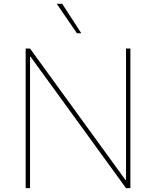

<svg xmlns="http://www.w3.org/2000/svg" viewBox="-20 -980 813 1000"><path d="M659.1 -727.3V0H636.4L139.2 -684.7H136.4V0H113.6V-727.3H136.4L633.5 -42.6H636.4V-727.3ZM403.4 -806.8H380.7L275.6 -960.2H304Z"/></svg>

Font: Inter UI Thin
Style: Regular
Weight: 100
Designer: Rasmus Andersson
Foundry: rsms
Version: 3.2;8d6f07862